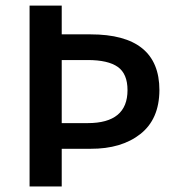

<svg xmlns="http://www.w3.org/2000/svg" viewBox="-20 -674 640 694"><path d="M203.1 -229H296.9Q440.9 -229 440.9 -348.1Q440.9 -407.2 405.8 -432.1Q370.6 -457 296.9 -457H203.1ZM86.9 0V-653.8H203.1V-549.8H307.1Q556.2 -549.8 556.2 -348.1Q555.7 -243.2 487.3 -189.5Q418.9 -135.7 307.1 -136.2H203.1V0Z"/></svg>

Font: SourceCodePro-Semibold
Style: Regular
Weight: 600
Monospace: yes
Designer: Paul D. Hunt
Foundry: Adobe Systems Incorporated
Version: Version 1.009;PS 1.000;hotconv 1.0.70;makeotf.lib2.5.5900